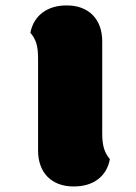

<svg xmlns="http://www.w3.org/2000/svg" viewBox="-20 -673 492 697"><path d="M351.1 -188Q351.1 -155.8 357.4 -134.5Q363.8 -113.3 378.9 -95.2Q370.1 -48.3 335.7 -22.2Q301.3 3.9 247.6 3.9Q217.3 3.9 193.4 -5.1Q169.4 -14.2 152.6 -31.2Q135.7 -48.3 127 -72.5Q118.2 -96.7 118.2 -127V-461.4Q118.2 -494.1 112.1 -514.9Q106 -535.6 90.3 -554.2Q99.6 -601.1 134.3 -627.2Q168.9 -653.3 222.2 -653.3Q252.4 -653.3 276.1 -644.3Q299.8 -635.3 316.7 -618.2Q333.5 -601.1 342.3 -576.9Q351.1 -552.7 351.1 -522.5Z"/></svg>

Font: Modak sl
Style: Regular
Weight: 400
Designer: Sarang Kulkarni, Maithili Shingre, Noopur Datye
Foundry: Ek Type
Version: Version 1.036;PS Version 1.000;hotconv 1.0.79;makeotf.lib2.5